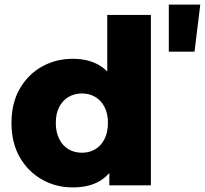

<svg xmlns="http://www.w3.org/2000/svg" viewBox="-20 -807 892 836"><path d="M297 9Q223 9 162.5 -25.5Q102 -60 66 -122.5Q30 -185 30 -272Q30 -358 66 -420.5Q102 -483 162.5 -517Q223 -551 297 -551Q367 -551 415.5 -521Q464 -491 489 -429Q514 -367 514 -272Q514 -175 490 -113Q466 -51 418 -21Q370 9 297 9ZM337 -142Q369 -142 394.5 -157Q420 -172 435 -201.5Q450 -231 450 -272Q450 -313 435 -341.5Q420 -370 394.5 -385Q369 -400 337 -400Q304 -400 278.5 -385Q253 -370 238 -341.5Q223 -313 223 -272Q223 -231 238 -201.5Q253 -172 278.5 -157Q304 -142 337 -142ZM456 0V-93L457 -272L447 -451V-742H637V0ZM715 -582V-787H852L827 -582Z"/></svg>

Font: Montserrat Thin ExtraBold
Style: Regular
Weight: 800
Version: Version 9.000